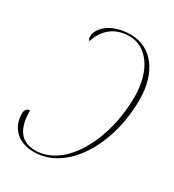

<svg xmlns="http://www.w3.org/2000/svg" viewBox="-177 -826 850 937"><g transform="rotate(30 247.5 -357.5)"><path d="M284 -724C167 -724 115 -658 115 -618C115 -606 119 -599 124 -595C148 -670 201 -714 283 -714C378 -714 451 -620 451 -469C451 -226 328 -1 161 -1C76 -1 42 -60 42 -158C26 -158 15 -145 15 -126C15 -45 70 9 159 9C342 9 479 -211 479 -469C479 -624 401 -724 284 -724Z"/></g></svg>

Font: Noto Serif Display Condensed Thin
Style: Italic
Weight: 100
Width: 3
Italic angle: -12°
Designer: Monotype Design Team
Foundry: Monotype Imaging Inc.
Version: Version 2.009